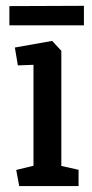

<svg xmlns="http://www.w3.org/2000/svg" viewBox="-20 -624 309 644"><path d="M44.4 0 34.4 -54 92.3 -68V-406.6L39.9 -404.7L29.8 -464.6L155 -486.8L185.7 -453.6V-67.4L243.5 -54.5V0ZM11.5 -539V-603.5L261.5 -604.5V-539Z"/></svg>

Font: Kreon Light
Style: Regular
Weight: 300
Designer: Julia Petretta
Foundry: Julia Petretta and Eli Heuer
Version: Version 2.002